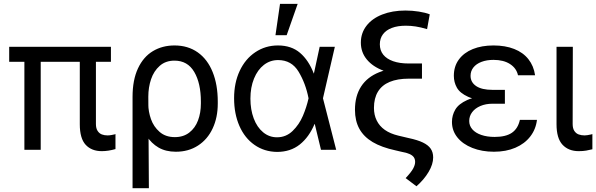

<svg xmlns="http://www.w3.org/2000/svg" viewBox="-20 -771 3068 988"><path d="M550.8 -453.1H27.3V-530.3H550.8ZM189.5 0H105.5V-530.3H189.5ZM473.6 -530.3V-132.8Q473.6 -110.4 482.4 -97.2Q491.2 -84 504.4 -79.1Q517.6 -74.2 533.2 -74.2Q543 -74.2 553.7 -76.2Q564.5 -78.1 572.3 -80.1Q572.3 -81.1 573.2 -81.1Q574.2 -81.1 574.2 -81.1V-3.9Q537.1 6.8 503.9 6.8Q451.2 6.8 420.9 -25.9Q390.6 -58.6 390.6 -131.8V-530.3Z M877.9 -537.1Q947.3 -537.1 997.6 -501.5Q1047.9 -465.8 1074.2 -400.4Q1100.6 -335 1100.6 -248V-238.3Q1100.6 -166 1074.2 -109.9Q1047.9 -53.7 999 -22Q950.2 9.8 884.8 9.8Q833 9.8 795.9 -11.7Q758.8 -33.2 734.4 -71.8Q710 -110.4 689.5 -168.9L743.2 -234.4Q743.2 -197.3 756.8 -158.2Q770.5 -119.1 801.3 -92.3Q832 -65.4 879.9 -65.4Q923.8 -65.4 954.1 -88.9Q984.4 -112.3 999 -151.4Q1013.7 -190.4 1013.7 -238.3V-248Q1013.7 -342.8 979.5 -400.9Q945.3 -459 877.9 -459Q832 -459 801.8 -432.1Q771.5 -405.3 757.3 -363.3Q743.2 -321.3 743.2 -273.4L746.1 197.3H662.1V-272.5Q662.1 -359.4 689.9 -418.9Q717.8 -478.5 766.6 -507.8Q815.4 -537.1 877.9 -537.1Z M1184.6 -265.6Q1184.6 -344.7 1213.4 -406.2Q1242.2 -467.8 1293.9 -502.4Q1345.7 -537.1 1410.2 -537.1Q1479.5 -537.1 1523.9 -499Q1568.4 -460.9 1594.7 -392.6H1627L1641.6 -266.6L1710 0H1631.8L1567.4 -266.6Q1552.7 -341.8 1516.6 -401.9Q1480.5 -461.9 1411.1 -461.9Q1370.1 -461.9 1337.9 -437Q1305.7 -412.1 1287.1 -366.7Q1268.6 -321.3 1268.6 -263.7Q1268.6 -207 1285.6 -161.6Q1302.7 -116.2 1334 -90.3Q1365.2 -64.5 1405.3 -64.5Q1452.1 -64.5 1485.8 -97.2Q1519.5 -129.9 1538.6 -174.8Q1557.6 -219.7 1567.4 -263.7L1625 -530.3H1703.1L1641.6 -263.7L1627 -132.8H1598.6Q1570.3 -65.4 1522.5 -27.3Q1474.6 10.7 1405.3 10.7Q1339.8 9.8 1289.6 -25.4Q1239.3 -60.5 1211.9 -123Q1184.6 -185.5 1184.6 -265.6ZM1420.9 -751H1511.7L1455.1 -589.8H1397.5Z M2068.4 -638.7Q2026.4 -638.7 1996.6 -627.4Q1966.8 -616.2 1950.7 -594.7Q1934.6 -573.2 1934.6 -543Q1934.6 -511.7 1952.1 -489.7Q1969.7 -467.8 2002.9 -456.1Q2036.1 -444.3 2083 -444.3H2151.4V-386.7H2081.1Q2008.8 -386.7 1953.6 -407.2Q1898.4 -427.7 1867.7 -464.8Q1836.9 -502 1836.9 -551.8Q1836.9 -600.6 1865.7 -638.2Q1894.5 -675.8 1946.8 -696.3Q1999 -716.8 2066.4 -716.8Q2101.6 -716.8 2135.3 -711.4Q2168.9 -706.1 2191.4 -697.3L2177.7 -621.1Q2144.5 -630.9 2119.1 -634.8Q2093.8 -638.7 2068.4 -638.7ZM2151.4 -423.8V-366.2H2083Q2025.4 -366.2 1985.4 -349.6Q1945.3 -333 1924.8 -299.3Q1904.3 -265.6 1904.3 -215.8Q1904.3 -179.7 1918.5 -150.9Q1932.6 -122.1 1960.4 -102.5Q1988.3 -83 2029.3 -73.2L2083 -60.5Q2128.9 -50.8 2156.2 -37.6Q2183.6 -24.4 2196.3 -5.9Q2209 12.7 2209 39.1Q2209 74.2 2185.5 113.8Q2162.1 153.3 2123 187.5L2067.4 145.5Q2096.7 114.3 2106.4 95.7Q2116.2 77.1 2116.2 62.5Q2116.2 47.9 2109.4 38.1Q2102.5 28.3 2087.4 21.5Q2072.3 14.6 2044.9 9.8L2015.6 2.9Q1943.4 -12.7 1897.5 -40Q1851.6 -67.4 1829.1 -108.4Q1806.6 -149.4 1806.6 -206.1Q1806.6 -277.3 1838.4 -326.2Q1870.1 -375 1931.6 -399.4Q1993.2 -423.8 2081.1 -423.8Z M2578.1 -276.4V-237.3H2514.6Q2479.5 -237.3 2452.1 -225.6Q2424.8 -213.9 2409.7 -193.8Q2394.5 -173.8 2394.5 -148.4Q2394.5 -124 2410.6 -105.5Q2426.8 -86.9 2456.5 -76.7Q2486.3 -66.4 2525.4 -66.4Q2583 -66.4 2614.3 -87.9Q2645.5 -109.4 2655.3 -154.3H2743.2Q2737.3 -105.5 2708.5 -68.4Q2679.7 -31.2 2631.8 -10.7Q2584 9.8 2521.5 9.8Q2460 9.8 2410.6 -9.8Q2361.3 -29.3 2333.5 -64Q2305.7 -98.6 2305.7 -143.6Q2305.7 -177.7 2322.8 -207Q2339.8 -236.3 2384.3 -256.3Q2428.7 -276.4 2505.9 -276.4ZM2315.4 -380.9Q2315.4 -429.7 2341.3 -464.8Q2367.2 -500 2413.1 -518.6Q2459 -537.1 2519.5 -537.1Q2580.1 -537.1 2626 -519Q2671.9 -501 2699.2 -466.3Q2726.6 -431.6 2733.4 -383.8H2645.5Q2637.7 -419.9 2604.5 -441.4Q2571.3 -462.9 2519.5 -462.9Q2484.4 -462.9 2457.5 -452.6Q2430.7 -442.4 2416 -423.8Q2401.4 -405.3 2401.4 -380.9Q2401.4 -347.7 2430.2 -328.1Q2459 -308.6 2514.6 -308.6H2578.1V-253.9H2505.9Q2430.7 -253.9 2388.7 -272.9Q2346.7 -292 2331.1 -319.8Q2315.4 -347.7 2315.4 -380.9Z M2927.7 -530.3 2926.8 -132.8Q2926.8 -110.4 2935.5 -97.2Q2944.3 -84 2958 -79.1Q2971.7 -74.2 2988.3 -74.2Q3000 -74.2 3021.5 -79.1Q3027.3 -81.1 3028.3 -81.1V-2.9Q3012.7 1 2996.6 3.9Q2980.5 6.8 2958 6.8Q2905.3 6.8 2874.5 -26.4Q2843.8 -59.6 2843.8 -131.8V-530.3Z"/></svg>

Font: Pretendard GOV Variable
Style: Regular
Weight: 400
Designer: Base glyphs from Inter by Rasmus Andersson; Hangul glyphs from Noto Sans CJK(Source Han Sans) by Jang Soo-young and Kang
Foundry: Kil Hyung-jin
Version: Version 1.307;Glyphs 3.2 (3192)